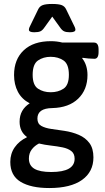

<svg xmlns="http://www.w3.org/2000/svg" viewBox="-20 -738 528 970"><path d="M229 212Q136 212 84 180.5Q32 149 32 80Q32 38 54.5 6Q77 -26 115 -44L116 -46Q79 -73 79 -123Q79 -154 92 -177Q105 -200 130 -216Q90 -237 70.5 -274Q51 -311 51 -359Q51 -438 100 -484Q149 -530 237 -530Q267 -530 295 -523H455Q478 -523 478 -488V-475Q478 -441 457 -441Q444 -441 426.5 -442.5Q409 -444 397 -446L395 -444Q409 -426 415.5 -404.5Q422 -383 422 -359Q422 -285 375 -239.5Q328 -194 244 -192Q169 -191 169 -139Q169 -113 188.5 -102Q208 -91 239.5 -86.5Q271 -82 305 -77Q345 -71 378.5 -56.5Q412 -42 432 -15Q452 12 452 57Q452 130 394.5 171Q337 212 229 212ZM236 -272Q274 -272 301 -290Q328 -308 328 -360Q328 -414 301 -432.5Q274 -451 236 -451Q199 -451 172 -432.5Q145 -414 145 -360Q145 -308 172 -290Q199 -272 236 -272ZM239 131Q357 131 357 64Q357 38 340 25Q323 12 296 6.5Q269 1 237.5 -2.5Q206 -6 177 -13Q155 -2 140.5 17Q126 36 126 63Q126 98 153.5 114.5Q181 131 239 131ZM153 -575Q126 -575 126 -588Q126 -593 129 -600.5Q132 -608 137 -617L173 -691Q180 -706 195.5 -712Q211 -718 243 -718Q277 -718 292 -712Q307 -706 314 -691L350 -617Q355 -608 358 -600.5Q361 -593 361 -588Q361 -575 333 -575Q314 -575 303.5 -580Q293 -585 283 -600L244 -654L205 -600Q195 -585 184.5 -580Q174 -575 153 -575Z"/></svg>

Font: Asap Semi Condensed Medium
Style: Regular
Weight: 500
Width: 4
Designer: Pablo Cosgaya
Foundry: Omnibus-Type
Version: Version 3.001; ttfautohint (v1.8.4.7-5d5b)